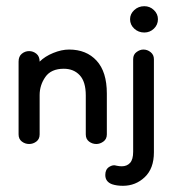

<svg xmlns="http://www.w3.org/2000/svg" viewBox="-20 -455 560 620"><path d="M291 10Q278 10 267.5 2Q257 -6 257 -21V-147Q257 -191 237.5 -212Q218 -233 186 -233Q145 -233 126.5 -206.5Q108 -180 108 -148V-21Q108 -6 97.5 2Q87 10 74 10Q61 10 50.5 2Q40 -6 40 -21V-256Q40 -273 50.5 -281.5Q61 -290 74 -290Q87 -290 97.5 -281.5Q108 -273 108 -256Q125 -273 152 -284Q179 -295 203 -295Q259 -295 292 -259Q325 -223 325 -153V-21Q325 -6 314 2Q303 10 291 10ZM377 145Q357 145 342 140Q320 132 320 110Q320 92 332.5 84Q345 76 356 80Q361 81 365 81.5Q369 82 373 82Q390 82 400 71Q410 60 410 35V-264Q410 -279 421 -287Q432 -295 443 -295Q456 -295 466.5 -286.5Q477 -278 477 -264V37Q477 89 447.5 117Q418 145 377 145ZM446 -350Q427 -350 413.5 -362.5Q400 -375 400 -393Q400 -410 413.5 -422.5Q427 -435 446 -435Q464 -435 477 -422.5Q490 -410 490 -393Q490 -375 477 -362.5Q464 -350 446 -350Z"/></svg>

Font: Dongle
Style: Regular
Weight: 400
Designer: Yanghee Ryu
Foundry: Yanghee Ryu
Version: Version 2.000